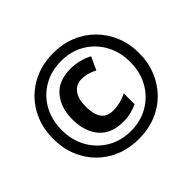

<svg xmlns="http://www.w3.org/2000/svg" viewBox="-167 -937 1160 1160"><g transform="rotate(-45 413.5 -357.0)"><path d="M414 10Q334 10 267 -17Q200 -44 150.5 -93.5Q101 -143 74 -210Q47 -277 47 -357Q47 -437 74 -504Q101 -571 150.5 -620.5Q200 -670 267 -697Q334 -724 414 -724Q492 -724 559 -697Q626 -670 675.5 -620.5Q725 -571 753 -504Q781 -437 781 -357Q781 -277 753.5 -210Q726 -143 677 -93.5Q628 -44 561 -17Q494 10 414 10ZM414 -58Q497 -58 563 -96.5Q629 -135 667 -202Q705 -269 705 -357Q705 -442 668 -509.5Q631 -577 565 -616.5Q499 -656 414 -656Q328 -656 262 -617.5Q196 -579 158.5 -512Q121 -445 121 -357Q121 -272 158.5 -204.5Q196 -137 262 -97.5Q328 -58 414 -58ZM421 -130Q317 -130 264.5 -192.5Q212 -255 212 -358Q212 -458 264.5 -520.5Q317 -583 420 -583Q459 -583 494.5 -574Q530 -565 562 -548L524 -465Q473 -492 425 -492Q377 -492 350.5 -456.5Q324 -421 324 -357Q324 -289 348.5 -255Q373 -221 426 -221Q454 -221 485 -228.5Q516 -236 543 -250V-158Q516 -145 487 -137.5Q458 -130 421 -130Z"/></g></svg>

Font: Noto Sans Syriac
Style: Bold
Weight: 700
Designer: Patrick Giasson and the Monotype Design Team
Foundry: Monotype Imaging Inc.
Version: Version 3.000; ttfautohint (v1.8.4.7-5d5b)